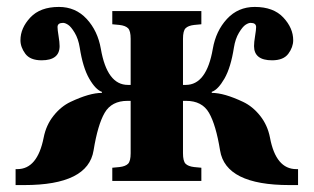

<svg xmlns="http://www.w3.org/2000/svg" viewBox="-20 -522 905 554"><path d="M25 12V-34H30Q88 -34 106 -125Q113 -161 134.5 -188Q156 -215 183.5 -228Q211 -241 233.5 -247.5Q256 -254 274 -254V-257Q256 -263 237.5 -295Q219 -327 210 -385Q206 -410 195.5 -427.5Q185 -445 176.5 -450.5Q168 -456 162 -456Q146 -456 146 -444Q146 -436 149 -418Q152 -400 152 -389Q152 -348 100 -348Q67 -348 53 -367Q39 -386 39 -406Q39 -441 67.5 -471.5Q96 -502 150 -502Q198 -502 230 -467.5Q262 -433 271 -381Q289 -277 349 -277H357V-410Q357 -433 349.5 -440.5Q342 -448 325 -450L304 -452V-490H561V-452L540 -450Q523 -448 515.5 -440.5Q508 -433 508 -410V-277H516Q576 -277 594 -381Q603 -433 635 -467.5Q667 -502 715 -502Q769 -502 797.5 -471.5Q826 -441 826 -406Q826 -386 812 -367Q798 -348 765 -348Q713 -348 713 -389Q713 -400 716 -418Q719 -436 719 -444Q719 -456 703 -456Q697 -456 688.5 -450.5Q680 -445 669.5 -427.5Q659 -410 655 -385Q646 -327 627.5 -295Q609 -263 591 -257V-254Q609 -254 631.5 -247.5Q654 -241 681.5 -228Q709 -215 730.5 -188Q752 -161 759 -125Q776 -34 835 -34H840V12H815Q631 12 615 -88Q603 -162 583 -196.5Q563 -231 517 -231H508V-80Q508 -57 515.5 -49.5Q523 -42 540 -40L561 -38V0H304V-38L325 -40Q342 -42 349.5 -49.5Q357 -57 357 -80V-231H348Q302 -231 282 -196.5Q262 -162 250 -88Q234 12 50 12Z"/></svg>

Font: Heuristica
Style: Bold
Weight: 700
Version: Version 1.0.2